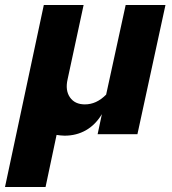

<svg xmlns="http://www.w3.org/2000/svg" viewBox="-59 -536 687 767"><path d="M-39 211 116 -516H275L211 -219Q201 -175 220.5 -147Q240 -119 280 -119Q303 -119 324 -128.5Q345 -138 365 -158L443 -516H602L490 0H331L348 -80Q322 -37 284 -15.5Q246 6 199 6Q191 6 183 5Q175 4 167 3L123 211Z"/></svg>

Font: Red Hat Text
Style: Italic
Weight: 300
Italic angle: -12°
Designer: Pentagram, MCKL
Foundry: Pentagram, MCKL
Version: Version 1.023